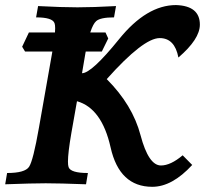

<svg xmlns="http://www.w3.org/2000/svg" viewBox="-30 -717 797 747"><path d="M562.5 9.8Q434.6 9.8 400.4 -143.1Q366.2 -295.9 269.5 -323.2L247.6 -199.2Q234.4 -122.6 234.4 -88.4Q234.4 -73.7 236.8 -66.9Q244.6 -43.9 312 -43.9L304.7 0Q201.2 -3.9 147.9 -3.9Q96.7 -3.9 -9.8 0L-2.4 -43.9Q66.9 -43.9 83 -67.9Q99.1 -91.8 121.6 -220.7L172.4 -508.8Q184.6 -576.7 184.6 -607.4Q184.6 -620.6 182.1 -627Q173.8 -649.4 110.4 -649.4L118.2 -693.4Q210.9 -688.5 271.5 -688.5Q331.1 -688.5 421.4 -693.4L413.6 -649.4Q360.4 -649.4 344.2 -634.8Q320.8 -614.3 302.2 -509.3L289.1 -432.1Q326.2 -432.1 433.3 -564.7Q540.5 -697.3 654.8 -697.3Q747.6 -694.3 747.6 -621.1Q747.6 -564.9 664.1 -493.2Q649.9 -568.8 591.3 -568.8Q527.8 -568.8 385.3 -409.2Q485.8 -308.6 516.8 -190.9Q547.9 -73.2 596.2 -73.2Q633.8 -73.2 680.7 -112.8L717.8 -75.2Q639.6 9.8 562.5 9.8ZM366.2 -516.6H67.4L56.2 -535.2L82.5 -590.8H380.4L391.1 -567.4Z"/></svg>

Font: Kelvinch
Style: Bold Italic
Weight: 700
Italic angle: -10°
Designer: Paul James Miller
Foundry: High-Logic / Made with FontCreator
Version: Version 3.30 September 23, 2016